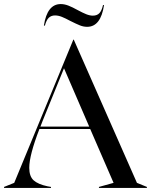

<svg xmlns="http://www.w3.org/2000/svg" viewBox="-35 -925 743 945"><path d="M-15 -5 35 -25 326 -730H328L639 -25L688 -5V0H452V-5L524 -25L409 -290H159Q109 -161 109 -99Q109 -57 130.5 -37.5Q152 -18 199 -8L216 -5V0H-15ZM404 -302 280 -589 176 -333 164 -302ZM311 -822Q287 -835 269.5 -842Q252 -849 236 -849Q217 -849 205 -837.5Q193 -826 186 -799H181Q197 -905 264 -905Q282 -905 301.5 -897.5Q321 -890 348 -875Q372 -862 389.5 -855Q407 -848 422 -848Q443 -848 454.5 -860.5Q466 -873 472 -900H477Q461 -793 394 -793Q376 -793 358.5 -800Q341 -807 311 -822Z"/></svg>

Font: Nyght Serif
Style: Regular
Weight: 400
Designer: Maksym Kobuzan
Version: Version 0.410